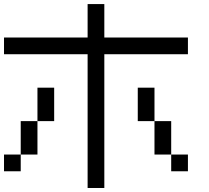

<svg xmlns="http://www.w3.org/2000/svg" viewBox="-20 -937 1040 957"><path d="M0 -83.3V-166.7H83.3V-83.3ZM0 -666.7V-750H416.7V-916.7H500V-750H916.7V-666.7H500V0H416.7V-666.7ZM750 -166.7V-333.3H833.3V-166.7ZM750 -333.3H666.7V-500H750ZM166.7 -166.7H83.3V-333.3H166.7ZM166.7 -333.3V-500H250V-333.3ZM916.7 -166.7V-83.3H833.3V-166.7Z"/></svg>

Font: Galmuri11 Regular
Style: Regular
Weight: 400
Designer: Minseo Lee (Quiple)
Version: Version 2.356;hotconv 1.1.0;makeotfexe 2.6.0 DEVELOPMENT